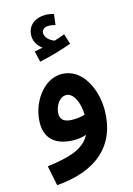

<svg xmlns="http://www.w3.org/2000/svg" viewBox="-140 -799 760 1099"><g transform="rotate(-15 239.5 -249.5)"><path d="M338 -533 319 -594C300 -586 280 -579 257 -573C233 -581 204 -603 204 -632C204 -651 221 -664 244 -664C259 -664 272 -661 285 -658L293 -721C278 -726 260 -729 242 -729C188 -729 135 -699 135 -633C135 -599 155 -570 180 -552C167 -549 152 -546 131 -542L146 -478C209 -491 288 -514 338 -533ZM431 -118C431 -238 368 -378 245 -378C136 -378 53 -255 53 -136C53 -37 122 6 220 6C246 6 270 2 291 -6C252 71 162 95 33 112L57 230C294 212 431 94 431 -118ZM169 -161C169 -204 198 -255 238 -255C286 -255 312 -185 313 -119C290 -112 265 -109 242 -109C191 -109 169 -128 169 -161Z"/></g></svg>

Font: Noto Sans Arabic UI Semi
Style: Regular
Weight: 600
Designer: Nadine Chahine - Monotype Design Team
Foundry: Monotype Imaging Inc.
Version: Version 1.900